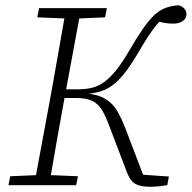

<svg xmlns="http://www.w3.org/2000/svg" viewBox="-20 -705 730 731"><path d="M461 -55 397 -223Q383 -261 369 -285Q355 -309 332 -320.5Q309 -332 268 -332H206L209 -365H277Q307 -365 331 -371Q355 -377 377 -393Q399 -409 422 -437.5Q445 -466 472 -512Q501 -562 523.5 -594.5Q546 -627 566.5 -646.5Q587 -666 609.5 -674.5Q632 -683 660 -685Q674 -681 682 -672Q690 -663 690 -651Q690 -636 677 -625.5Q664 -615 638 -615Q620 -615 602.5 -618.5Q585 -622 568 -626L609 -647Q590 -627 574 -607.5Q558 -588 541 -561.5Q524 -535 500 -494Q473 -449 449.5 -420.5Q426 -392 403 -376.5Q380 -361 353.5 -354.5Q327 -348 294 -346L292 -350Q329 -349 354.5 -340.5Q380 -332 398 -316.5Q416 -301 429.5 -277Q443 -253 456 -220L530 -26L505 -41L623 -33L617 0Q606 2 588.5 4Q571 6 552 6Q524 6 506.5 0Q489 -6 479 -19.5Q469 -33 461 -55ZM12 0 19 -34 137 -39H155L277 -34L270 0ZM110 0 177 -362Q191 -440 204.5 -518Q218 -596 232 -674H289L222 -312Q208 -234 194 -156Q180 -78 167 0ZM122 -639 129 -674H387L380 -639L263 -634H244Z"/></svg>

Font: Source Serif 4 Light
Style: Italic
Weight: 300
Italic angle: -12°
Designer: Frank Grießhammer
Foundry: Adobe Systems Incorporated
Version: Version 4.004;hotconv 1.0.116;makeotfexe 2.5.65601